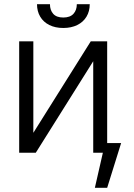

<svg xmlns="http://www.w3.org/2000/svg" viewBox="-20 -727 638 914"><path d="M412.1 -530.3H490.2V-45.9H556.6L490.2 167H431.6L469.7 0H423.8V-435.5L150.4 0H71.3V-530.3H138.7V-94.7ZM281.2 -593.8Q243.2 -593.8 214.8 -607.9Q186.5 -622.1 171.4 -647.7Q156.2 -673.3 156.2 -707H217.8Q217.8 -678.7 233.4 -661.1Q249 -643.6 281.2 -643.6Q313.5 -643.6 329.6 -661.1Q345.7 -678.7 345.7 -707H407.2Q407.2 -673.3 391.8 -647.7Q376.5 -622.1 347.9 -607.9Q319.3 -593.8 281.2 -593.8Z"/></svg>

Font: Pretendard GOV Light
Style: Regular
Weight: 300
Designer: Base glyphs from Inter by Rasmus Andersson; Hangeul glyphs from Noto Sans CJK(Source Han Sans) by Jang Soo-young and Kan
Foundry: Kil Hyung-jin
Version: Version 1.309